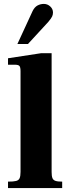

<svg xmlns="http://www.w3.org/2000/svg" viewBox="-20 -962 361 982"><path d="M21 0V-33Q49 -33 62.5 -36.5Q76 -40 80.5 -51Q85 -62 85 -83V-598Q85 -618 79.5 -624.5Q74 -631 56 -631H21V-664L191 -690H244V-83Q244 -62 248 -51.5Q252 -41 263.5 -37Q275 -33 298 -33V0ZM69 -737 147 -906Q157 -926 172 -934Q187 -942 204 -942Q223 -942 237 -929Q251 -916 251 -898Q251 -888 247 -878.5Q243 -869 227 -850L123 -737Z"/></svg>

Font: Frank Ruhl Libre Black
Style: Regular
Weight: 900
Designer: Yanek Iontef
Foundry: Fontef
Version: Version 6.004